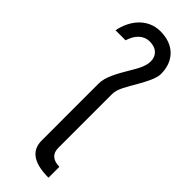

<svg xmlns="http://www.w3.org/2000/svg" viewBox="-281 -874 895 895"><g transform="rotate(45 167.0 -426.0)"><path d="M279 0V-72C238 -72 213 -91 213 -130V-486C213 -521 239 -559 265 -605C288 -646 308 -684 308 -713C308 -798 254 -852 166 -852C82 -852 29 -785 14 -707H80C95 -754 123 -783 165 -783C207 -783 233 -759 233 -720C233 -694 219 -663 196 -626C161 -567 134 -519 134 -477V-100C134 -40 173 0 279 0Z"/></g></svg>

Font: Vanilla Cream Book
Style: Regular
Weight: 400
Designer: Jeremy Tribby, Jinavaṁso
Foundry: Tribby Type
Version: Version 1.422;Glyphs 3.1.2 (3151)